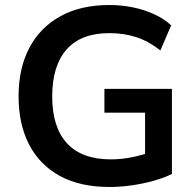

<svg xmlns="http://www.w3.org/2000/svg" viewBox="-20 -735 776 765"><path d="M416 10Q299 10 218.5 -34Q138 -78 96 -159Q54 -240 54 -351Q54 -463 97 -544.5Q140 -626 221 -670.5Q302 -715 415 -715Q465 -715 510.5 -705.5Q556 -696 595 -678Q634 -660 662 -634L619 -534Q572 -571 523 -587Q474 -603 415 -603Q303 -603 245.5 -538Q188 -473 188 -351Q188 -228 247 -164Q306 -100 422 -100Q462 -100 503 -108Q544 -116 583 -130L558 -73V-286H396V-381H665V-42Q633 -26 591.5 -14.5Q550 -3 505 3.5Q460 10 416 10Z"/></svg>

Font: Nunito Sans 12pt ExtraLight 12pt
Style: Bold
Weight: 700
Version: Version 3.101;gftools[0.9.27]